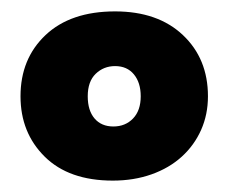

<svg xmlns="http://www.w3.org/2000/svg" viewBox="-20 -680 401 337"><path d="M178 -363Q101 -363 58.5 -405Q16 -447 16 -511Q16 -577 60 -618.5Q104 -660 182 -660Q257 -660 301 -618.5Q345 -577 345 -511Q345 -479 333 -452Q321 -425 299 -405Q277 -385 246 -374Q215 -363 178 -363ZM179 -458Q200 -458 213.5 -472Q227 -486 227 -511Q227 -535 215 -549.5Q203 -564 182 -564Q162 -564 148 -550.5Q134 -537 134 -511Q134 -486 146 -472Q158 -458 179 -458Z"/></svg>

Font: Baloo Bhai
Style: Regular
Weight: 400
Designer: Supriya Tembe, Noopur Datye and Ek Type
Foundry: Ek Type
Version: Version 1.443;PS 1.000;hotconv 16.6.51;makeotf.lib2.5.65220;